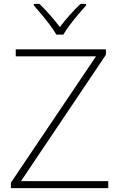

<svg xmlns="http://www.w3.org/2000/svg" viewBox="-20 -968 617 988"><path d="M537 0H36V-28L474 -678H61V-714H525V-686L88 -36H537ZM270 -790Q258 -811 237.5 -838.5Q217 -866 194.5 -893Q172 -920 154 -940V-948H183Q210 -922 238 -890Q266 -858 288 -829Q310 -858 338.5 -890Q367 -922 394 -948H423V-940Q405 -920 382 -893Q359 -866 338.5 -838.5Q318 -811 306 -790Z"/></svg>

Font: Noto Sans Thai ExtraLight
Style: Regular
Weight: 200
Designer: Monotype Design Team
Foundry: Monotype Imaging Inc.
Version: Version 2.001; ttfautohint (v1.8.4.7-5d5b)